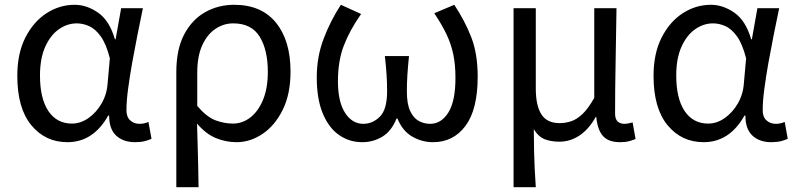

<svg xmlns="http://www.w3.org/2000/svg" viewBox="-20 -577 3306 797"><path d="M259.8 13.2Q168 13.2 109.9 -57.4Q51.8 -127.9 51.8 -262.2Q51.8 -355 85.2 -420.9Q118.7 -486.8 172.9 -522Q227.1 -557.1 290 -557.1Q340.3 -557.1 387.5 -524.2Q434.6 -491.2 457 -414.1H460L482.9 -543H573.2Q562 -489.3 550.3 -430.7Q538.6 -372.1 528.3 -314.5Q518.1 -256.8 511.5 -206.5Q504.9 -156.2 504.9 -119.1Q504.9 -91.3 520.8 -77.1Q536.6 -63 559.1 -63Q578.6 -63 596.2 -70.8L608.9 -1Q598.6 4.4 581.3 8.8Q564 13.2 540 13.2Q492.2 13.2 462.6 -13.7Q433.1 -40.5 433.1 -97.2H429.2Q367.2 13.2 259.8 13.2ZM278.8 -64Q314.5 -64 347.2 -86.9Q379.9 -109.9 401.9 -147.9Q423.8 -186 426.8 -231.9L436 -335Q420.9 -394 398.7 -425.3Q376.5 -456.5 350.6 -468.3Q324.7 -480 298.8 -480Q259.3 -480 224.4 -455.6Q189.5 -431.2 167.7 -382.8Q146 -334.5 146 -263.2Q146 -168 180.9 -116Q215.8 -64 278.8 -64Z M711.9 200.2V-277.8Q711.9 -372.1 744.4 -433.8Q776.9 -495.6 831.5 -526.4Q886.2 -557.1 952.1 -557.1Q1065.4 -557.1 1125.7 -482.7Q1186 -408.2 1186 -279.8Q1186 -187 1153.8 -121.6Q1121.6 -56.2 1070.3 -21.5Q1019 13.2 961.9 13.2Q918 13.2 876.5 -3.7Q835 -20.5 797.9 -64Q799.3 -15.1 800.5 26.6Q801.8 68.4 802.7 109.9Q803.7 151.4 804.2 200.2ZM946.8 -64Q986.8 -64 1019.8 -89.8Q1052.7 -115.7 1072.3 -163.8Q1091.8 -211.9 1091.8 -278.8Q1091.8 -369.6 1057.9 -424.8Q1023.9 -480 948.2 -480Q908.7 -480 874.8 -457.5Q840.8 -435.1 819.8 -389.6Q798.8 -344.2 798.8 -274.9V-137.2Q837.9 -91.3 874.5 -77.6Q911.1 -64 946.8 -64Z M1483.9 13.2Q1429.7 13.2 1387 -16.8Q1344.2 -46.9 1319.6 -106.7Q1294.9 -166.5 1294.9 -255.9Q1294.9 -342.3 1324 -417.7Q1353 -493.2 1395 -557.1L1479 -519Q1432.1 -452.1 1407.5 -388.4Q1382.8 -324.7 1382.8 -240.2Q1382.8 -154.3 1412.4 -108.6Q1441.9 -63 1487.8 -63Q1527.3 -63 1557.1 -93Q1586.9 -123 1586.9 -198.2Q1586.9 -232.4 1584.7 -266.4Q1582.5 -300.3 1577.6 -344.2H1677.7Q1673.3 -300.3 1671.1 -266.4Q1668.9 -232.4 1668.9 -198.2Q1668.9 -146 1682.4 -116.7Q1695.8 -87.4 1717.8 -75.2Q1739.7 -63 1765.6 -63Q1811.5 -63 1841.1 -109.9Q1870.6 -156.7 1870.6 -253.9Q1870.6 -309.6 1861.3 -352.8Q1852.1 -396 1832.8 -436Q1813.5 -476.1 1782.7 -522L1865.7 -557.1Q1909.2 -491.7 1936 -423.1Q1962.9 -354.5 1962.9 -258.8Q1962.9 -122.6 1912.4 -54.7Q1861.8 13.2 1777.8 13.2Q1731.4 13.2 1691.2 -10Q1650.9 -33.2 1629.9 -85H1626Q1605.5 -33.2 1567.6 -10Q1529.8 13.2 1483.9 13.2Z M2111.8 200.2V-543H2204.1V-210Q2204.1 -138.7 2227.3 -102.3Q2250.5 -65.9 2303.2 -65.9Q2327.6 -65.9 2351.1 -73.7Q2374.5 -81.5 2398.2 -104Q2421.9 -126.5 2446.8 -170.9V-543H2539.1Q2537.6 -432.6 2535.4 -318.4Q2533.2 -204.1 2533.2 -106Q2533.2 -82.5 2543.9 -72.8Q2554.7 -63 2571.8 -63Q2585 -63 2606 -68.8L2618.2 0Q2605.5 5.4 2590.6 9.3Q2575.7 13.2 2553.2 13.2Q2506.3 13.2 2483.4 -12Q2460.4 -37.1 2455.1 -91.8H2453.1Q2423.8 -39.6 2385 -14.2Q2346.2 11.2 2302.2 11.2Q2268.1 11.2 2241.7 1.2Q2215.3 -8.8 2195.8 -41Q2196.3 12.7 2197 50.5Q2197.8 88.4 2199.5 122.8Q2201.2 157.2 2204.1 200.2Z M2900.9 13.2Q2809.1 13.2 2751 -57.4Q2692.9 -127.9 2692.9 -262.2Q2692.9 -355 2726.3 -420.9Q2759.8 -486.8 2814 -522Q2868.2 -557.1 2931.2 -557.1Q2981.4 -557.1 3028.6 -524.2Q3075.7 -491.2 3098.1 -414.1H3101.1L3124 -543H3214.4Q3203.1 -489.3 3191.4 -430.7Q3179.7 -372.1 3169.4 -314.5Q3159.2 -256.8 3152.6 -206.5Q3146 -156.2 3146 -119.1Q3146 -91.3 3161.9 -77.1Q3177.7 -63 3200.2 -63Q3219.7 -63 3237.3 -70.8L3250 -1Q3239.7 4.4 3222.4 8.8Q3205.1 13.2 3181.2 13.2Q3133.3 13.2 3103.8 -13.7Q3074.2 -40.5 3074.2 -97.2H3070.3Q3008.3 13.2 2900.9 13.2ZM2919.9 -64Q2955.6 -64 2988.3 -86.9Q3021 -109.9 3043 -147.9Q3064.9 -186 3067.9 -231.9L3077.1 -335Q3062 -394 3039.8 -425.3Q3017.6 -456.5 2991.7 -468.3Q2965.8 -480 2939.9 -480Q2900.4 -480 2865.5 -455.6Q2830.6 -431.2 2808.8 -382.8Q2787.1 -334.5 2787.1 -263.2Q2787.1 -168 2822 -116Q2856.9 -64 2919.9 -64Z"/></svg>

Font: Source Han Sans CN
Style: Regular
Weight: 400
Designer: Ryoko NISHIZUKA  (kana, bopomofo & ideographs); Paul D. Hunt (Latin, Greek & Cyrillic); Sandoll Communications , Soo-you
Foundry: Adobe
Version: Version 2.004;hotconv 1.0.118;makeotfexe 2.5.65603